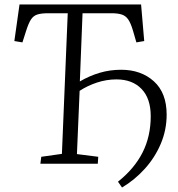

<svg xmlns="http://www.w3.org/2000/svg" viewBox="-20 -730 793 856"><path d="M164 -31 256 -44 282 -671H195Q165 -671 147 -665.5Q129 -660 118 -643Q107 -626 96 -591L80 -541L44 -547L67 -710H609L623 -547L588 -541L573 -593Q563 -627 551.5 -643.5Q540 -660 522 -665.5Q504 -671 477 -671H348L336 -367Q379 -392 424.5 -405.5Q470 -419 520 -419Q609 -419 666 -367.5Q723 -316 723 -219Q723 -151 697 -89.5Q671 -28 626 22Q581 72 524 106L506 80Q579 22 615.5 -50Q652 -122 652 -212Q652 -291 611 -333.5Q570 -376 499 -376Q455 -376 412.5 -362Q370 -348 335 -325L323 -43L418 -31L416 0H160Z"/></svg>

Font: Literata 36pt Light
Style: Italic
Weight: 300
Italic angle: -2°
Designer: Latin by Veronika Burian and Jose Scaglione. Greek by Irene Vlachou. Cyrillic by Vera Evstafieva
Foundry: TypeTogether
Version: Version 3.002